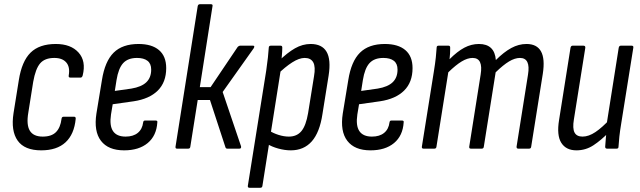

<svg xmlns="http://www.w3.org/2000/svg" viewBox="-20 -703 3025 908"><path d="M175 8Q96 8 63.5 -38Q31 -84 44 -168L69 -324Q83 -413 124.5 -454Q166 -495 244 -495Q315 -495 351.5 -454.5Q388 -414 371 -346Q368 -336 361 -336H313Q303 -336 305 -346Q312 -386 293.5 -407.5Q275 -429 237 -429Q192 -429 170 -403.5Q148 -378 137 -316L114 -171Q104 -113 121 -85Q138 -57 182 -57Q224 -57 245 -78.5Q266 -100 271 -141Q272 -151 281 -151H330Q339 -151 338 -141Q331 -68 290 -30Q249 8 175 8Z M567 8Q492 8 457.5 -37Q423 -82 436 -166L462 -324Q476 -413 517.5 -454Q559 -495 635 -495Q698 -495 732 -466Q766 -437 766 -381Q766 -314 726 -274.5Q686 -235 612 -224L513 -210L505 -162Q497 -109 514.5 -83Q532 -57 574 -57Q610 -57 631.5 -74.5Q653 -92 657 -124Q658 -133 666 -133H716Q726 -133 724 -124Q720 -61 678.5 -26.5Q637 8 567 8ZM523 -273 601 -284Q649 -292 672 -314Q695 -336 695 -374Q695 -402 677.5 -415.5Q660 -429 628 -429Q585 -429 562.5 -404.5Q540 -380 531 -324Z M1177 -487Q1182 -487 1182.5 -483.5Q1183 -480 1180 -475L1033 -268L1120 -11Q1122 0 1112 0H1055Q1048 0 1046 -7L973 -230H915L880 -9Q879 0 870 0H817Q809 0 810 -9L915 -674Q917 -683 925 -683H978Q987 -683 985 -674L925 -291H976L1104 -481Q1110 -487 1115 -487Z M1355 8Q1327 8 1296 -0.5Q1265 -9 1243 -23L1252 -86Q1272 -73 1297.5 -65Q1323 -57 1346 -57Q1384 -57 1405.5 -83Q1427 -109 1437 -168L1465 -342Q1473 -387 1461.5 -408Q1450 -429 1421 -429Q1395 -429 1362 -408Q1329 -387 1290 -349L1298 -414Q1339 -454 1375 -474.5Q1411 -495 1449 -495Q1503 -495 1524.5 -458Q1546 -421 1534 -345L1505 -164Q1492 -77 1454.5 -34.5Q1417 8 1355 8ZM1160 185Q1151 185 1152 176L1239 -369Q1244 -404 1247 -431Q1250 -458 1251 -477Q1251 -487 1261 -487H1307Q1315 -487 1315 -478Q1315 -460 1312.5 -434Q1310 -408 1308 -395V-374L1221 176Q1220 185 1211 185Z M1732 8Q1657 8 1622.5 -37Q1588 -82 1601 -166L1627 -324Q1641 -413 1682.5 -454Q1724 -495 1800 -495Q1863 -495 1897 -466Q1931 -437 1931 -381Q1931 -314 1891 -274.5Q1851 -235 1777 -224L1678 -210L1670 -162Q1662 -109 1679.5 -83Q1697 -57 1739 -57Q1775 -57 1796.5 -74.5Q1818 -92 1822 -124Q1823 -133 1831 -133H1881Q1891 -133 1889 -124Q1885 -61 1843.5 -26.5Q1802 8 1732 8ZM1688 -273 1766 -284Q1814 -292 1837 -314Q1860 -336 1860 -374Q1860 -402 1842.5 -415.5Q1825 -429 1793 -429Q1750 -429 1727.5 -404.5Q1705 -380 1696 -324Z M1983 0Q1974 0 1975 -9L2032 -366Q2038 -403 2041 -431Q2044 -459 2045 -478Q2045 -487 2054 -487H2101Q2109 -487 2109 -478Q2109 -465 2108.5 -451.5Q2108 -438 2106 -423Q2143 -460 2176 -477.5Q2209 -495 2245 -495Q2319 -495 2325 -419Q2363 -457 2398 -476Q2433 -495 2470 -495Q2519 -495 2538.5 -460Q2558 -425 2547 -354L2492 -9Q2491 0 2482 0H2431Q2422 0 2423 -10L2477 -350Q2490 -429 2439 -429Q2415 -429 2387.5 -412.5Q2360 -396 2324 -361L2268 -9Q2267 0 2258 0H2207Q2198 0 2199 -9L2253 -350Q2266 -429 2215 -429Q2191 -429 2163.5 -412.5Q2136 -396 2100 -361L2044 -9Q2043 0 2034 0Z M2706 8Q2657 8 2634.5 -27.5Q2612 -63 2624 -136L2678 -477Q2680 -487 2688 -487H2739Q2749 -487 2748 -477L2694 -138Q2687 -96 2697 -76.5Q2707 -57 2735 -57Q2764 -57 2796 -78.5Q2828 -100 2866 -141L2860 -78Q2823 -40 2786.5 -16Q2750 8 2706 8ZM2851 0Q2842 0 2842 -9Q2843 -29 2845.5 -54.5Q2848 -80 2850 -98L2849 -116L2906 -477Q2908 -487 2916 -487H2967Q2977 -487 2975 -477L2918 -120Q2912 -84 2909 -56.5Q2906 -29 2905 -9Q2905 0 2896 0Z"/></svg>

Font: Sofia Sans Condensed
Style: Italic
Weight: 400
Italic angle: -9°
Designer: Botio Nikoltchev, Ani Petrova
Foundry: lettersoup
Version: Version 4.101